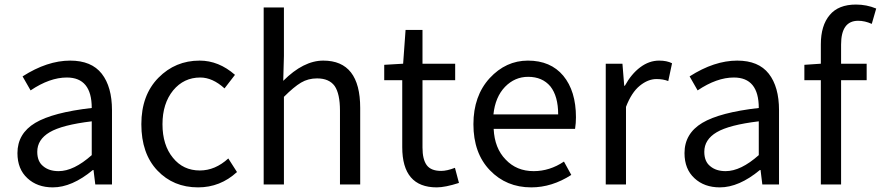

<svg xmlns="http://www.w3.org/2000/svg" viewBox="-20 -810 3867 843"><path d="M211.9 12.7Q143.6 12.7 100.6 -27.3Q56.6 -67.4 56.6 -137.7Q56.6 -223.6 134.8 -270.5Q211.9 -316.4 382.8 -335.9Q382.8 -469.7 273.4 -469.7Q198.2 -469.7 114.3 -413.1L79.1 -474.6Q187.5 -543.9 288.1 -543.9Q381.8 -543.9 426.8 -486.3Q471.7 -428.7 471.7 -326.2V0H398.4L390.6 -63.5H387.7Q295.9 12.7 211.9 12.7ZM237.3 -58.6Q303.7 -58.6 382.8 -128.9V-277.3Q252.9 -261.7 198.2 -229.5Q143.6 -197.3 143.6 -143.6Q143.6 -100.6 169.9 -80.1Q195.3 -58.6 237.3 -58.6Z M849.6 12.7Q741.2 12.7 670.9 -61.5Q600.6 -135.7 600.6 -264.6Q600.6 -392.6 675.8 -468.8Q750 -543.9 856.4 -543.9Q940.4 -543.9 1011.7 -481.4L965.8 -421.9Q913.1 -469.7 859.4 -469.7Q787.1 -469.7 740.2 -413.1Q693.4 -355.5 693.4 -264.6Q693.4 -172.9 739.3 -117.2Q784.2 -61.5 857.4 -61.5Q924.8 -61.5 982.4 -114.3L1020.5 -54.7Q947.3 12.7 849.6 12.7Z M1226.6 -777.3V-564.5L1223.6 -455.1Q1312.5 -543.9 1399.4 -543.9Q1561.5 -543.9 1561.5 -335.9V0H1472.7V-324.2Q1472.7 -398.4 1449.2 -432.6Q1424.8 -465.8 1372.1 -465.8Q1333 -465.8 1301.8 -447.3Q1270.5 -428.7 1226.6 -384.8V0H1137.7V-777.3Z M1897.5 12.7Q1746.1 12.7 1746.1 -164.1V-458H1667V-525.4L1750 -530.3L1760.7 -678.7H1835V-530.3H1978.5V-458H1835V-162.1Q1835 -110.4 1853.5 -85Q1872.1 -59.6 1917 -59.6Q1942.4 -59.6 1977.5 -73.2L1995.1 -6.8Q1934.6 12.7 1897.5 12.7Z M2312.5 12.7Q2203.1 12.7 2130.9 -62.5Q2058.6 -137.7 2058.6 -264.6Q2058.6 -388.7 2129.9 -466.8Q2201.2 -543.9 2297.9 -543.9Q2397.5 -543.9 2453.1 -477.5Q2508.8 -410.2 2508.8 -294.9Q2508.8 -269.5 2504.9 -244.1H2147.5Q2151.4 -159.2 2200.2 -109.4Q2248 -58.6 2323.2 -58.6Q2393.6 -58.6 2456.1 -100.6L2488.3 -42Q2403.3 12.7 2312.5 12.7ZM2430.7 -307.6Q2430.7 -387.7 2396.5 -430.7Q2361.3 -472.7 2298.8 -472.7Q2240.2 -472.7 2197.3 -428.7Q2154.3 -383.8 2146.5 -307.6Z M2712.9 -530.3 2720.7 -433.6H2723.6Q2752 -485.4 2791 -514.6Q2830.1 -543.9 2874 -543.9Q2908.2 -543.9 2930.7 -532.2L2914.1 -454.1Q2891.6 -462.9 2862.3 -462.9Q2825.2 -462.9 2789.1 -433.6Q2752.9 -404.3 2728.5 -340.8V0H2639.6V-530.3Z M3140.6 12.7Q3072.3 12.7 3029.3 -27.3Q2985.4 -67.4 2985.4 -137.7Q2985.4 -223.6 3063.5 -270.5Q3140.6 -316.4 3311.5 -335.9Q3311.5 -469.7 3202.1 -469.7Q3127 -469.7 3043 -413.1L3007.8 -474.6Q3116.2 -543.9 3216.8 -543.9Q3310.5 -543.9 3355.5 -486.3Q3400.4 -428.7 3400.4 -326.2V0H3327.1L3319.3 -63.5H3316.4Q3224.6 12.7 3140.6 12.7ZM3166 -58.6Q3232.4 -58.6 3311.5 -128.9V-277.3Q3181.6 -261.7 3127 -229.5Q3072.3 -197.3 3072.3 -143.6Q3072.3 -100.6 3098.6 -80.1Q3124 -58.6 3166 -58.6Z M3807.6 -705.1Q3777.3 -718.8 3748 -718.8Q3672.9 -718.8 3672.9 -614.3V-530.3H3785.2V-458H3672.9V0H3584V-458H3511.7V-525.4L3584 -530.3V-615.2Q3584 -698.2 3623 -744.1Q3661.1 -790 3738.3 -790Q3785.2 -790 3827.1 -772.5Z"/></svg>

Font: Noto Traditional Nushu
Style: Regular
Weight: 400
Designer: LIU Zhao
Foundry: Z&Z Studio
Version: Version 1.001; ttfautohint (v1.8.3) -l 8 -r 50 -G 200 -x 14 